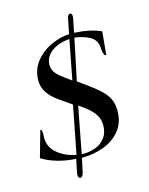

<svg xmlns="http://www.w3.org/2000/svg" viewBox="-116 -753 710 917"><g transform="rotate(-15 239.0 -294.5)"><path d="M420.9 -477.5Q420.9 -466.3 425 -455.6Q429.2 -444.8 431.6 -444.3L437 -444.8L447.8 -558.6Q394 -582.5 315.9 -586.4L330.1 -657.7Q330.6 -660.2 330.6 -664.1Q330.6 -671.4 327.6 -675.8Q324.7 -680.2 320.3 -680.2Q315.9 -680.2 312 -675.5Q308.1 -670.9 306.2 -661.1L291 -585.9Q252.4 -585.4 205.6 -565.4Q158.7 -545.4 125.2 -505.4Q91.8 -465.3 91.8 -409.2Q91.8 -377.4 109.4 -350.3Q127 -323.2 162.6 -298.3L222.2 -256.8L176.3 -20Q122.1 -30.3 85 -61.3Q47.9 -92.3 47.9 -138.7Q47.9 -144 48.3 -148.4Q48.8 -152.8 48.8 -157.2Q48.8 -166 47.4 -172.1Q45.9 -178.2 43.9 -180.2L40 -179.7L3.4 -50.3Q34.7 -30.3 78.1 -17.6Q121.6 -4.9 169.9 -2.4L156.2 64Q155.3 67.4 155.3 73.2Q155.3 81.5 158.4 86.2Q161.6 90.8 166.5 90.8Q171.4 90.8 176 85Q180.7 79.1 183.1 67.9L197.8 0Q254.4 0 304.9 -18.3Q355.5 -36.6 387.7 -75.7Q419.9 -114.7 419.9 -173.3Q419.9 -202.1 411.6 -224.1Q403.3 -246.1 382.6 -268.6Q361.8 -291 322.8 -319.3L268.6 -358.9L311.5 -564Q361.3 -557.1 391.1 -538.1Q420.9 -519 420.9 -477.5ZM286.6 -563.5 249 -368.2 201.7 -403.3Q182.1 -418 172.4 -433.8Q162.6 -449.7 162.6 -468.3Q162.6 -495.6 179 -515.9Q195.3 -536.1 221.4 -547.9Q247.6 -559.6 276.4 -562.5ZM336.4 -125.5Q336.4 -87.4 318.1 -63Q299.8 -38.6 271 -27.6Q242.2 -16.6 210.4 -16.6H201.2Q214.8 -87.4 222.7 -129.9Q230.5 -172.9 242.7 -233.9L245.1 -245.6L254.4 -239.3Q297.4 -210 316.9 -183.8Q336.4 -157.7 336.4 -125.5Z"/></g></svg>

Font: Radley
Style: Italic
Weight: 400
Italic angle: -12°
Designer: Vernon Adams
Foundry: Vernon Adams
Version: Version 1.003; ttfautohint (v1.6)